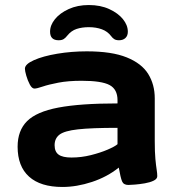

<svg xmlns="http://www.w3.org/2000/svg" viewBox="-20 -735 705 763"><path d="M228 8Q141 8 95.5 -33Q50 -74 50 -152Q50 -216 87.5 -253.5Q125 -291 212 -307.5Q299 -324 447 -324V-337Q447 -380 415.5 -397Q384 -414 304 -414Q251 -414 212 -406.5Q173 -399 149.5 -391Q126 -383 117 -383Q107 -383 98.5 -399Q90 -415 84.5 -434Q79 -453 79 -462Q79 -480 115 -496Q151 -512 207.5 -521.5Q264 -531 325 -531Q424 -531 483.5 -507Q543 -483 569 -441Q595 -399 595 -344V-174Q595 -130 597.5 -103.5Q600 -77 602.5 -61.5Q605 -46 605 -35Q605 -24 590.5 -17Q576 -10 555.5 -6.5Q535 -3 516.5 -1.5Q498 0 490 0Q471 0 465 -14.5Q459 -29 452 -69Q406 -32 345.5 -12Q285 8 228 8ZM264 -109Q303 -109 341 -118.5Q379 -128 408 -140.5Q437 -153 447 -162V-227Q344 -227 290 -221Q236 -215 216.5 -200Q197 -185 197 -158Q197 -132 213 -120.5Q229 -109 264 -109ZM333 -715Q379 -715 414 -699Q449 -683 468.5 -659Q488 -635 488 -609Q488 -593 478.5 -584Q469 -575 453 -575Q441 -575 434 -579.5Q427 -584 422 -591Q408 -610 385 -618.5Q362 -627 333 -627Q306 -627 284.5 -620Q263 -613 247 -593Q241 -585 233.5 -580Q226 -575 213 -575Q179 -575 179 -609Q179 -635 198.5 -659Q218 -683 253 -699Q288 -715 333 -715Z"/></svg>

Font: Asap Expanded
Style: Bold
Weight: 700
Width: 7
Designer: Pablo Cosgaya
Foundry: Omnibus-Type
Version: Version 3.001; ttfautohint (v1.8.4.7-5d5b)